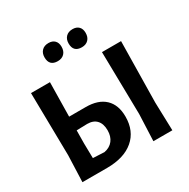

<svg xmlns="http://www.w3.org/2000/svg" viewBox="-189 -1031 1181 1202"><g transform="rotate(-30 401.5 -430.5)"><path d="M318 -861Q346 -861 362 -845Q378 -829 378 -800Q378 -769 360.5 -751Q343 -733 313 -733Q252 -733 252 -795Q252 -825 269.5 -843Q287 -861 318 -861ZM492 -861Q520 -861 536 -845Q552 -829 552 -800Q552 -769 534.5 -751Q517 -733 487 -733Q426 -733 426 -795Q426 -825 443.5 -843Q461 -861 492 -861ZM67 0 74 -191 67 -644H204L200 -397H320Q410 -397 458 -351.5Q506 -306 506 -221Q506 -117 437 -58.5Q368 0 245 0ZM718 -644 711 -204 717 0H580L588 -192L580 -644ZM197 -204 199 -98 281 -94Q322 -102 344 -130.5Q366 -159 366 -203Q366 -250 342.5 -275.5Q319 -301 275 -301L198 -299Z"/></g></svg>

Font: Alegreya Sans
Style: Bold
Weight: 700
Designer: Juan Pablo del Peral
Foundry: Huerta Tipografica
Version: Version 2.007